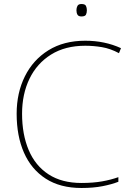

<svg xmlns="http://www.w3.org/2000/svg" viewBox="-20 -927 654 957"><path d="M405 -699Q305 -699 234.5 -655Q164 -611 127 -534.5Q90 -458 90 -360Q90 -257 123 -179Q156 -101 222 -58Q288 -15 386 -15Q444 -15 489 -23Q534 -31 570 -44V-21Q537 -8 491 1Q445 10 386 10Q280 10 208 -36.5Q136 -83 99.5 -166Q63 -249 63 -360Q63 -464 104 -546.5Q145 -629 221.5 -676.5Q298 -724 405 -724Q502 -724 583 -687L573 -662Q530 -685 488 -692Q446 -699 405 -699ZM386 -907Q404 -907 408.5 -897.5Q413 -888 413 -876Q413 -863 408.5 -854Q404 -845 386 -845Q371 -845 366 -854Q361 -863 361 -876Q361 -888 366 -897.5Q371 -907 386 -907Z"/></svg>

Font: Noto Sans Bengali UI Thin
Style: Regular
Weight: 100
Designer: Jelle Bosma - Monotype Design Team
Foundry: Monotype Imaging Inc.
Version: Version 2.003; ttfautohint (v1.8.4.7-5d5b)